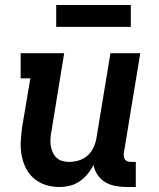

<svg xmlns="http://www.w3.org/2000/svg" viewBox="-20 -744 640 772"><path d="M219 8Q190 8 163.5 -0.5Q137 -9 116.5 -26.5Q96 -44 84 -68Q72 -92 67 -119.5Q62 -147 63.5 -175.5Q65 -204 69 -233L102 -429H63V-530H238L187 -217Q184 -202 183 -187.5Q182 -173 184 -159Q186 -145 191.5 -132.5Q197 -120 206.5 -110.5Q216 -101 229.5 -97Q243 -93 258 -93Q278 -93 297.5 -99Q317 -105 332.5 -119Q348 -133 356.5 -152Q365 -171 368 -190L424 -530H544L478 -129Q477 -121 478 -114Q479 -107 483 -102Q487 -97 493.5 -95Q500 -93 508 -93H526V8H491Q468 8 445.5 4Q423 0 404 -11Q385 -22 372.5 -40.5Q360 -59 356 -81Q346 -61 332 -44Q318 -27 299.5 -14.5Q281 -2 260 3Q239 8 219 8ZM206 -636V-724H506V-636Z"/></svg>

Font: Iosevka Slab Extended
Style: Bold Italic
Weight: 700
Width: 7
Italic angle: -9°
Monospace: yes
Designer: Belleve Invis
Foundry: Belleve Invis
Version: Version 11.1.0; ttfautohint (v1.8.3)